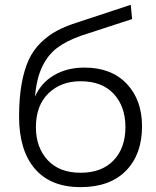

<svg xmlns="http://www.w3.org/2000/svg" viewBox="-20 -766 648 796"><path d="M314 9.8Q189.5 9.8 124.3 -66.7Q59.1 -143.1 59.1 -282.2Q59.1 -359.4 69.6 -418Q80.1 -476.6 99.1 -517.8Q118.2 -559.1 149.4 -589.4Q180.7 -619.6 216.8 -638.9Q252.9 -658.2 303.2 -673.8L522 -746.1L527.8 -687L316.9 -618.2Q254.4 -596.2 216.1 -566.9Q177.7 -537.6 154.5 -488.5Q131.3 -439.5 125 -365.2Q150.4 -422.9 204.3 -454.3Q258.3 -485.8 330.1 -485.8Q441.4 -485.8 505.1 -418.9Q568.8 -352.1 568.8 -242.2Q568.8 -126 502.2 -58.1Q435.5 9.8 314 9.8ZM500 -238.8Q500 -324.7 451.4 -377Q402.8 -429.2 314 -429.2Q232.4 -429.2 180.7 -378.9Q128.9 -328.6 128.9 -238.8Q128.9 -154.8 177.5 -102.3Q226.1 -49.8 314 -49.8Q401.9 -49.8 450.9 -101.1Q500 -152.3 500 -238.8Z"/></svg>

Font: Rawline
Style: Regular
Weight: 400
Designer: Matt McInerney, Pablo Impallari, Rodrigo Fuenzalida
Foundry: Matt McInerney, Pablo Impallari, Rodrigo Fuenzalida
Version: Version 4.020;PS 004.020;hotconv 1.0.88;makeotf.lib2.5.64775